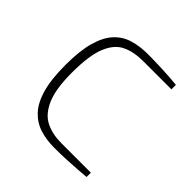

<svg xmlns="http://www.w3.org/2000/svg" viewBox="-149 -659 787 787"><g transform="rotate(45 245.0 -265.5)"><path d="M273 6Q229 6 191.5 -5.5Q154 -17 125.5 -46.5Q97 -76 81.5 -129.5Q66 -183 66 -266Q66 -349 81 -402Q96 -455 123.5 -484.5Q151 -514 189 -525.5Q227 -537 274 -537Q309 -537 357 -535Q405 -533 444 -529V-503H280Q226 -503 187.5 -484.5Q149 -466 128 -414Q107 -362 107 -263Q107 -168 129.5 -117Q152 -66 190.5 -47Q229 -28 280 -28H452V-3Q430 -1 401.5 1Q373 3 340.5 4.5Q308 6 273 6Z"/></g></svg>

Font: Exo Thin ExtraLight
Style: Regular
Weight: 250
Version: Version 2.000